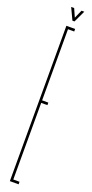

<svg xmlns="http://www.w3.org/2000/svg" viewBox="-152 -769 376 784"><g transform="rotate(20 35.5 -377.0)"><path d="M16 0V-675H54V-664H27V-355H54V-344H27V-11H54V0ZM32 -703 8 -754H21L37 -718L53 -754H65L41 -703Z"/></g></svg>

Font: Anybody UltraCondensed Thin
Style: Regular
Weight: 100
Width: 1
Designer: Tyler Finck
Foundry: Etcetera Type Company
Version: Version 1.110